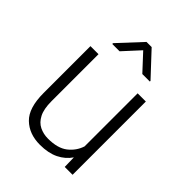

<svg xmlns="http://www.w3.org/2000/svg" viewBox="-215 -858 979 979"><g transform="rotate(45 274.5 -368.5)"><path d="M417.5 0 416 -67.4Q391.6 -31.2 350.1 -10.7Q308.6 9.8 248 9.8Q170.4 9.8 122.6 -36.4Q74.7 -82.5 74.7 -190.4V-528.3H132.8V-189.5Q132.8 -133.3 149.4 -101.1Q166 -68.8 193.8 -55.2Q221.7 -41.5 254.9 -41.5Q324.7 -41.5 362.5 -71Q400.4 -100.6 415 -145.5V-528.3H474.1V0ZM298.8 -745.6 416.5 -619.6V-614.7H362.3L279.8 -703.6L198.2 -614.7H145.5V-620.6L261.7 -745.6Z"/></g></svg>

Font: Vazirmatn RD UI FD ExtraLight
Style: Regular
Weight: 200
Designer: Saber Rastikerdar
Foundry: Saber Rastikerdar
Version: Version 33.003